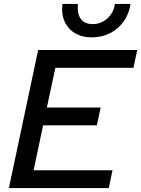

<svg xmlns="http://www.w3.org/2000/svg" viewBox="-20 -951 714 971"><path d="M173 -698H674L655 -608H260L217 -407H489L470 -317H198L150 -90H549L530 0H25ZM294 -904Q294 -913 296 -931H374Q373 -924 373 -912Q373 -873 392.5 -851Q412 -829 449 -829Q477 -829 501 -842Q525 -855 541 -878Q557 -901 561 -931H640Q633 -881 605.5 -842.5Q578 -804 536 -783Q494 -762 443 -762Q399 -762 365 -780Q331 -798 312.5 -830.5Q294 -863 294 -904Z"/></svg>

Font: Azeret Mono
Style: Italic
Weight: 400
Italic angle: -12°
Designer: Martin Vácha
Foundry: Displaay
Version: Version 1.000; Glyphs 3.0.3, build 3074